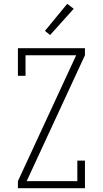

<svg xmlns="http://www.w3.org/2000/svg" viewBox="-20 -988 540 1008"><path d="M74 0V-37L380 -698H114V-590H74V-735H426V-698L120 -37H386V-145H426V0ZM243 -804 216 -826 333 -968 367 -942Z"/></svg>

Font: Iosevka Slab Extralight
Style: Regular
Weight: 200
Monospace: yes
Designer: Belleve Invis
Foundry: Belleve Invis
Version: Version 11.1.1; ttfautohint (v1.8.3)